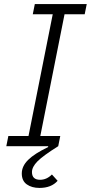

<svg xmlns="http://www.w3.org/2000/svg" viewBox="-20 -718 446 943"><path d="M11 0 21 -50H120L239 -648H141L151 -698H406L396 -648H297L178 -50H276L266 0Q191 47 164 74.5Q137 102 137 127Q137 165 177 165Q209 165 235 139L263 170Q232 205 174 205Q136 205 111.5 187.5Q87 170 87 134Q87 98 118.5 67Q150 36 217 4L216 0Z"/></svg>

Font: IBM Plex Sans Light
Style: Italic
Weight: 300
Italic angle: -11.31°
Designer: Mike Abbink, Paul van der Laan, Pieter van Rosmalen
Foundry: Bold Monday
Version: Version 3.0